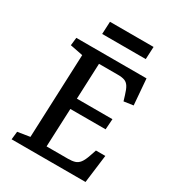

<svg xmlns="http://www.w3.org/2000/svg" viewBox="-207 -998 1017 1118"><g transform="rotate(30 302.0 -439.5)"><path d="M157 -630 71 -647 77 -700H549L563 -526L500 -517L489 -553Q479 -587 468 -604.5Q457 -622 440 -628.5Q423 -635 394 -635H267L257 -395H496L491 -324H254L243 -66H387Q414 -66 432.5 -71.5Q451 -77 464.5 -94.5Q478 -112 490 -148L504 -189H567L543 0H46L52 -54L134 -67ZM200 -879H493L489 -795H196Z"/></g></svg>

Font: Literata 12pt Medium
Style: Italic
Weight: 500
Italic angle: -2°
Designer: Latin by Veronika Burian and Jose Scaglione. Greek by Irene Vlachou. Cyrillic by Vera Evstafieva
Foundry: TypeTogether
Version: Version 3.002